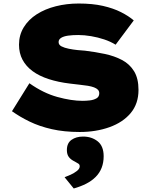

<svg xmlns="http://www.w3.org/2000/svg" viewBox="-20 -740 883 1091"><path d="M433 10Q345 10 274.5 -6Q204 -22 148.5 -49Q93 -76 48 -108L147 -267Q226 -211 306 -189Q386 -167 449 -167Q469 -167 490.5 -169.5Q512 -172 528 -181Q544 -190 544 -210Q544 -222 536.5 -230Q529 -238 514.5 -243.5Q500 -249 479.5 -252.5Q459 -256 433.5 -258.5Q408 -261 378 -265Q311 -273 257 -290.5Q203 -308 165.5 -335.5Q128 -363 108 -400.5Q88 -438 88 -486Q88 -541 115 -585Q142 -629 189 -659Q236 -689 297.5 -704.5Q359 -720 427 -720Q506 -720 565 -706.5Q624 -693 667.5 -671Q711 -649 740 -624L637 -486Q608 -504 572 -516Q536 -528 497.5 -534.5Q459 -541 425 -541Q392 -541 367 -537.5Q342 -534 327.5 -525Q313 -516 313 -501Q313 -485 329.5 -476.5Q346 -468 371 -463Q396 -458 420.5 -455.5Q445 -453 463 -452Q521 -445 575.5 -433.5Q630 -422 673.5 -399Q717 -376 742 -335Q767 -294 767 -229Q767 -151 723 -98Q679 -45 602.5 -17.5Q526 10 433 10ZM399 331 347 267Q361 262 381 253Q401 244 417 231.5Q433 219 433 205Q433 195 425.5 190Q418 185 405 178Q382 167 371 152Q360 137 360 113Q360 73 386.5 54.5Q413 36 452 36Q501 36 535 63Q569 90 569 148Q569 184 557.5 213.5Q546 243 523.5 265.5Q501 288 469.5 304Q438 320 399 331Z"/></svg>

Font: Lexend Mega Black
Style: Regular
Weight: 900
Version: Version 1.007